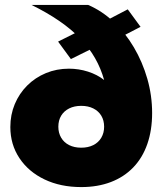

<svg xmlns="http://www.w3.org/2000/svg" viewBox="-20 -750 661 780"><path d="M598 -291Q598 -221 578.5 -165Q559 -109 521.5 -70Q484 -31 430.5 -10.5Q377 10 310 10Q226 10 161 -21Q96 -52 59 -107.5Q22 -163 22 -234Q22 -284 40 -327Q58 -370 90.5 -402.5Q123 -435 166.5 -453Q210 -471 260 -471Q300 -471 337.5 -459Q375 -447 403 -425Q390 -472 366 -514Q342 -556 306 -593.5Q270 -631 220.5 -665Q171 -699 108 -730H338Q394 -706 441.5 -661.5Q489 -617 524 -557.5Q559 -498 578.5 -430Q598 -362 598 -291ZM217 -235Q217 -210 228.5 -190.5Q240 -171 261 -160.5Q282 -150 310 -150Q338 -150 359 -160.5Q380 -171 391.5 -190.5Q403 -210 403 -235Q403 -261 391.5 -280Q380 -299 359 -309.5Q338 -320 310 -320Q282 -320 261 -309.5Q240 -299 228.5 -280Q217 -261 217 -235ZM551 -641 433 -580 375 -563 268 -510 216 -581 322 -634 376 -648 499 -712Z"/></svg>

Font: Raleway Thin Black
Style: Regular
Weight: 900
Version: Version 4.026